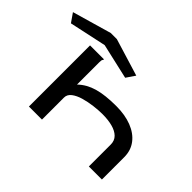

<svg xmlns="http://www.w3.org/2000/svg" viewBox="-321 -1161 1477 1477"><g transform="rotate(45 418.0 -422.5)"><path d="M110 -665H261V-658Q255 -652 253.5 -645Q252 -638 252 -621V-381Q306 -433 384 -455.5Q462 -478 583 -478Q678 -478 750.5 -450Q823 -422 863.5 -369Q904 -316 904 -243V0H762V-238Q762 -281 735 -307.5Q708 -334 660.5 -346.5Q613 -359 553 -359Q509 -359 457 -352.5Q405 -346 358.5 -332.5Q312 -319 282 -296Q252 -273 252 -240V0H110ZM-114 -681 -164 -753 155 -845H222L526 -752L477 -680L188 -746Z"/></g></svg>

Font: Inconsolata UltraExpanded ExtraBold
Style: Regular
Weight: 800
Width: 9
Monospace: yes
Designer: Raph Levien, Cyreal, Brenton Simpson
Foundry: Raph Levien, Cyreal, Google
Version: Version 3.001; ttfautohint (v1.8.2.53-6de2)